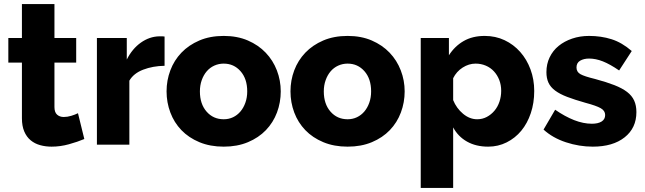

<svg xmlns="http://www.w3.org/2000/svg" viewBox="-20 -712 3174 945"><path d="M21 -403.8V-524.9H87.9V-691.9H248V-524.9H355V-403.8H248V-185.1Q248 -159.2 261 -147.7Q273.9 -136.2 293.9 -136.2Q312 -136.2 331.1 -142.1Q350.1 -147.9 363.8 -154.8L395 -27.8Q361.8 -13.7 319.3 -2Q276.9 9.8 233.9 9.8Q204.1 9.8 177.5 2.4Q150.9 -4.9 130.9 -21.5Q110.8 -38.1 99.4 -64.9Q87.9 -91.8 87.9 -129.9V-403.8Z M457 0V-524.9H604V-418.9Q630.9 -472.2 673.3 -502.2Q715.8 -532.2 763.7 -533.2Q774.9 -533.2 779.8 -533.2Q784.7 -533.2 790 -532.2V-388.2Q731.9 -387.2 684.8 -369.1Q637.7 -351.1 616.7 -314.9V0Z M799.8 -262.2Q799.8 -316.4 818.4 -365.7Q836.9 -415 872.8 -452.6Q908.7 -490.2 961.2 -512.7Q1013.7 -535.2 1081.1 -535.2Q1147.9 -535.2 1200 -512.7Q1252 -490.2 1287.8 -452.6Q1323.7 -415 1342.8 -365.5Q1361.8 -315.9 1361.8 -262.2Q1361.8 -208 1343.3 -158.4Q1324.7 -108.9 1288.8 -71.5Q1252.9 -34.2 1200.4 -12.2Q1147.9 9.8 1081.1 9.8Q1014.2 9.8 961.4 -12.2Q908.7 -34.2 872.8 -71.5Q836.9 -108.9 818.4 -158.4Q799.8 -208 799.8 -262.2ZM963.9 -262.2Q963.9 -200.2 996.8 -162.6Q1029.8 -125 1081.1 -125Q1106 -125 1127 -135Q1147.9 -145 1163.3 -163.1Q1178.7 -181.2 1187.7 -206.5Q1196.8 -231.9 1196.8 -262.2Q1196.8 -324.2 1163.8 -361.6Q1130.9 -398.9 1081.1 -398.9Q1056.2 -398.9 1034.4 -388.9Q1012.7 -378.9 997.3 -360.8Q981.9 -342.8 972.9 -317.4Q963.9 -292 963.9 -262.2Z M1409.7 -262.2Q1409.7 -316.4 1428.2 -365.7Q1446.8 -415 1482.7 -452.6Q1518.6 -490.2 1571 -512.7Q1623.5 -535.2 1690.9 -535.2Q1757.8 -535.2 1809.8 -512.7Q1861.8 -490.2 1897.7 -452.6Q1933.6 -415 1952.6 -365.5Q1971.7 -315.9 1971.7 -262.2Q1971.7 -208 1953.1 -158.4Q1934.6 -108.9 1898.7 -71.5Q1862.8 -34.2 1810.3 -12.2Q1757.8 9.8 1690.9 9.8Q1624 9.8 1571.3 -12.2Q1518.6 -34.2 1482.7 -71.5Q1446.8 -108.9 1428.2 -158.4Q1409.7 -208 1409.7 -262.2ZM1573.7 -262.2Q1573.7 -200.2 1606.7 -162.6Q1639.6 -125 1690.9 -125Q1715.8 -125 1736.8 -135Q1757.8 -145 1773.2 -163.1Q1788.6 -181.2 1797.6 -206.5Q1806.6 -231.9 1806.6 -262.2Q1806.6 -324.2 1773.7 -361.6Q1740.7 -398.9 1690.9 -398.9Q1666 -398.9 1644.3 -388.9Q1622.6 -378.9 1607.2 -360.8Q1591.8 -342.8 1582.8 -317.4Q1573.7 -292 1573.7 -262.2Z M2050.8 212.9V-524.9H2189.5V-439.9Q2218.3 -484.9 2262 -510Q2305.7 -535.2 2365.7 -535.2Q2418.9 -535.2 2463.4 -514.2Q2507.8 -493.2 2540.3 -456.5Q2572.8 -419.9 2591.1 -370.4Q2609.4 -320.8 2609.4 -264.2Q2609.4 -205.1 2592.5 -155Q2575.7 -105 2545.7 -68.6Q2515.6 -32.2 2473.6 -11.2Q2431.6 9.8 2382.8 9.8Q2322.8 9.8 2278.6 -15.1Q2234.4 -40 2210.4 -85V212.9ZM2210.4 -219.2Q2226.6 -179.2 2259 -152.1Q2291.5 -125 2328.6 -125Q2354.5 -125 2376 -136.5Q2397.5 -147.9 2413.6 -167Q2429.7 -186 2438.2 -211.4Q2446.8 -236.8 2446.8 -265.1Q2446.8 -293.9 2437.3 -318.4Q2427.7 -342.8 2411.1 -360.8Q2394.5 -378.9 2371.1 -388.9Q2347.7 -398.9 2320.8 -398.9Q2287.6 -398.9 2257.1 -379.4Q2226.6 -359.9 2210.4 -327.1Z M2655.3 -74.2 2712.4 -171.9Q2760.3 -138.7 2805.7 -120.8Q2851.1 -103 2893.1 -103Q2923.8 -103 2941.2 -114Q2958.5 -125 2958.5 -146Q2958.5 -167 2936.8 -179.4Q2915 -191.9 2861.3 -206.1Q2808.1 -221.2 2771.7 -235.1Q2735.4 -249 2712.4 -266.1Q2689.5 -283.2 2679.4 -305.2Q2669.4 -327.1 2669.4 -356.9Q2669.4 -397 2685.3 -429.9Q2701.2 -462.9 2729.2 -485.8Q2757.3 -508.8 2795.9 -522Q2834.5 -535.2 2879.4 -535.2Q2938.5 -535.2 2989.7 -519Q3041 -502.9 3089.4 -460.9L3027.3 -365.2Q2982.4 -396 2947.3 -409.9Q2912.1 -423.8 2879.4 -423.8Q2853.5 -423.8 2835.4 -413.3Q2817.4 -402.8 2817.4 -379.9Q2817.4 -357.9 2836.9 -346.9Q2856.4 -335.9 2909.2 -323.2Q2965.3 -308.1 3003.9 -293Q3042.5 -277.8 3066.4 -259.5Q3090.3 -241.2 3101.3 -217Q3112.3 -192.9 3112.3 -160.2Q3112.3 -82 3054.4 -36.1Q2996.6 9.8 2897.5 9.8Q2830.6 9.8 2765.4 -11.7Q2700.2 -33.2 2655.3 -74.2Z"/></svg>

Font: Raleway ExtraBold
Style: Regular
Weight: 800
Designer: Matt McInerney, Pablo Impallari, Rodrigo Fuenzalida
Foundry: Matt McInerney, Pablo Impallari, Rodrigo Fuenzalida
Version: Version 3.000g; ttfautohint (v1.5) -l 8 -r 28 -G 28 -x 14 -D